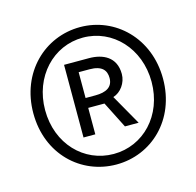

<svg xmlns="http://www.w3.org/2000/svg" viewBox="-73 -864 594 582"><g transform="rotate(-15 224.5 -573.5)"><path d="M225 -358C335 -358 428 -444 428 -573C428 -701 335 -789 225 -789C114 -789 21 -701 21 -573C21 -444 114 -358 225 -358ZM225 -391C132 -391 58 -467 58 -573C58 -678 132 -756 225 -756C318 -756 392 -678 392 -573C392 -467 318 -391 225 -391ZM149 -463H186V-546H237L279 -463H322L268 -558C292 -565 311 -591 311 -619C311 -673 270 -691 227 -691H149ZM186 -577V-658H220C259 -658 272 -641 272 -617C272 -588 250 -577 217 -577Z"/></g></svg>

Font: Noto Sans KR Light
Style: Regular
Weight: 300
Designer: Ryoko NISHIZUKA 西塚涼子 (kana, bopomofo & ideographs); Paul D. Hunt (Latin, Greek & Cyrillic); Sandoll Communications 산돌커뮤니
Foundry: Adobe
Version: Version 2.004;hotconv 1.0.118;makeotfexe 2.5.65603